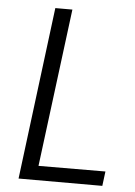

<svg xmlns="http://www.w3.org/2000/svg" viewBox="-53 -788 585 829"><g transform="rotate(5 239.0 -373.5)"><path d="M422 0H59L153 -747H227L140 -62L430 -63Z"/></g></svg>

Font: Merriweather Sans Variable Regular
Style: Italic
Weight: 300
Italic angle: -8°
Designer: Eben Sorkin
Foundry: Eben Sorkin
Version: Version 2.001